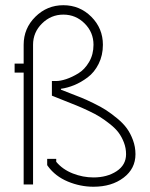

<svg xmlns="http://www.w3.org/2000/svg" viewBox="-20 -708 575 737"><path d="M195.8 -86.9Q220.2 -57.6 259.3 -42.2Q298.3 -26.9 338.9 -26.9Q391.1 -26.9 427.5 -50.8Q463.9 -74.7 463.9 -116.2Q463.9 -139.6 455.6 -161.1Q447.3 -182.6 435.1 -199Q422.9 -215.3 401.9 -231.9Q380.9 -248.5 363.3 -259.5Q345.7 -270.5 318.1 -283.4Q290.5 -296.4 273.4 -303.2Q256.3 -310.1 228 -321.3Q199.7 -332.5 189 -336.9L179.2 -340.8V-397H195.8Q211.9 -397 234.1 -404.3Q256.3 -411.6 280.8 -426.5Q305.2 -441.4 322 -470.2Q338.9 -499 338.9 -536.1Q338.9 -584 304.9 -617.9Q271 -651.9 223.1 -651.9Q175.8 -651.9 141.4 -617.9Q106.9 -584 106.9 -536.1V0H70.8V-429.2H36.1V-463.9H70.8V-536.1Q70.8 -599.1 115.7 -643.6Q160.6 -688 223.1 -688Q286.1 -688 330.6 -643.6Q375 -599.1 375 -536.1Q375 -495.6 358.6 -462.9Q342.3 -430.2 316.4 -410.9Q290.5 -391.6 264.6 -381.1Q238.8 -370.6 213.9 -367.2V-363.8Q221.2 -360.8 248.3 -350.3Q275.4 -339.8 292.5 -333Q309.6 -326.2 338.6 -312Q367.7 -297.9 387 -285.4Q406.2 -272.9 429.7 -253.7Q453.1 -234.4 467 -215.1Q481 -195.8 490.5 -169.9Q500 -144 500 -116.2Q500 -60.5 454.3 -25.9Q408.7 8.8 338.9 8.8Q288.1 8.8 240.2 -11.2Q192.4 -31.2 164.1 -69.8L161.1 -74.2V-98.1H195.8Z"/></svg>

Font: Rawengulk
Style: Regular
Weight: 400
Version: Version 0.92